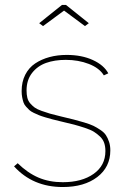

<svg xmlns="http://www.w3.org/2000/svg" viewBox="-20 -750 511 780"><path d="M139.2 -655.8 231.9 -730H248L340.8 -655.8L325.2 -644L240.2 -707L154.8 -644ZM234.9 9.8Q113.3 9.8 37.1 -74.2L51.8 -86.9Q92.3 -47.4 136.2 -28.6Q180.2 -9.8 234.9 -9.8Q312.5 -9.8 360.4 -43.7Q408.2 -77.6 408.2 -136.2Q408.2 -154.8 403.3 -169.2Q398.4 -183.6 386.5 -195.1Q374.5 -206.5 361.6 -214.6Q348.6 -222.7 325 -230.5Q301.3 -238.3 281.2 -243.7Q261.2 -249 227.1 -256.8Q205.1 -262.2 193.4 -265.1Q181.6 -268.1 164.6 -273.2Q147.5 -278.3 138.4 -282Q129.4 -285.6 117.2 -291.5Q105 -297.4 99.1 -303Q93.3 -308.6 85.9 -316.7Q78.6 -324.7 75.4 -334Q72.3 -343.3 70.1 -354.7Q67.9 -366.2 67.9 -379.9Q67.9 -417.5 82.5 -446.3Q97.2 -475.1 122.8 -492.2Q148.4 -509.3 180.9 -518.1Q213.4 -526.9 251 -526.9Q312 -526.9 357.2 -506.1Q402.3 -485.4 419.9 -452.1L401.9 -443.8Q383.8 -473.6 341.1 -490.2Q298.3 -506.8 247.1 -506.8Q202.1 -506.8 167.2 -494.4Q132.3 -481.9 110.1 -453.4Q87.9 -424.8 87.9 -382.8Q87.9 -365.7 91.1 -352.8Q94.2 -339.8 103 -329.8Q111.8 -319.8 121.1 -313Q130.4 -306.2 148.9 -299.6Q167.5 -293 183.3 -288.3Q199.2 -283.7 228 -276.9Q261.2 -269 278.8 -264.6Q296.4 -260.3 321.5 -252.7Q346.7 -245.1 359.6 -238.8Q372.6 -232.4 387.9 -222.2Q403.3 -211.9 410.6 -200.4Q418 -189 423.1 -173.6Q428.2 -158.2 428.2 -139.2Q428.2 -71.3 375.2 -30.8Q322.3 9.8 234.9 9.8Z"/></svg>

Font: Rawline Thin
Style: Regular
Weight: 250
Designer: Matt McInerney, Pablo Impallari, Rodrigo Fuenzalida
Foundry: Matt McInerney, Pablo Impallari, Rodrigo Fuenzalida
Version: Version 4.020;PS 004.020;hotconv 1.0.88;makeotf.lib2.5.64775